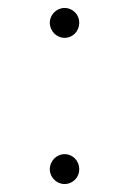

<svg xmlns="http://www.w3.org/2000/svg" viewBox="-20 -449 340 482"><path d="M105 -392C105 -371 122 -354 142 -354C163 -354 179 -371 179 -392C179 -412 163 -429 142 -429C122 -429 105 -412 105 -392ZM105 -24C105 -4 122 13 142 13C163 13 179 -4 179 -24C179 -45 163 -62 142 -62C122 -62 105 -45 105 -24Z"/></svg>

Font: Jost Light
Style: Regular
Weight: 300
Version: Version 3.710